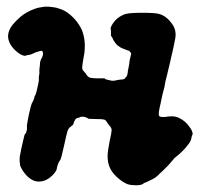

<svg xmlns="http://www.w3.org/2000/svg" viewBox="-20 -506 593 571"><path d="M112 -486Q122 -487 135 -485Q147 -484 157 -480Q174 -475 189 -462Q209 -445 221 -422Q227 -410 230 -394Q233 -379 232 -361.5Q231 -344 230 -343Q230 -343 229 -337Q228 -331 226.5 -322.5Q225 -314 224.5 -308Q224 -302 225.5 -299Q227 -296 231 -292Q235 -288 237 -284Q241 -278 245 -276Q251 -273 274 -273H291L292 -272Q293 -270 299 -269Q303 -268 312 -266Q318 -265 325 -267Q328 -268 336 -269Q344 -270 346 -270Q351 -271 353 -275Q355 -277 356 -278Q359 -282 360 -291Q360 -295 361.5 -301Q363 -307 364 -314Q365 -326 368 -337Q370 -344 370 -345Q370 -350 367 -351Q366 -352 366 -353Q365 -355 357 -357Q344 -362 338 -365Q336 -367 334 -368Q328 -371 321 -381Q317 -386 315 -392Q314 -394 312 -397L310 -400V-409Q310 -419 309 -421V-423L311 -428Q324 -454 352 -464Q364 -468 404 -468Q444 -468 455 -464Q475 -458 491 -436Q501 -423 502 -408Q503 -398 500 -386Q496 -364 492 -348Q489 -337 488 -331Q487 -325 486 -321.5Q485 -318 483 -309Q481 -300 479.5 -294.5Q478 -289 476 -279.5Q474 -270 472 -264Q471 -256 469 -247Q466 -236 464.5 -230Q463 -224 461.5 -217.5Q460 -211 458 -200Q450 -168 453 -162Q454 -158 465 -158Q473 -158 477 -159Q481 -160 491 -160Q504 -160 513 -155Q532 -146 544 -128Q553 -116 553 -107Q553 -106 551.5 -103.5Q550 -101 549.5 -96.5Q549 -92 546 -86Q543 -80 541 -78Q539 -76 536 -71.5Q533 -67 522 -56Q511 -45 505 -41Q498 -36 494 -30Q491 -27 487 -22L481 -15L463 3L452 13V14Q451 15 448 17Q441 24 427 30Q420 34 412 37Q408 38 405 41Q399 45 384.5 45Q370 45 360 42Q344 36 327 20Q312 6 306 -9Q300 -23 300 -41Q300 -56 306 -86Q312 -113 312 -119Q312 -126 305 -133Q302 -137 299 -141Q295 -149 289.5 -150.5Q284 -152 264 -152Q241 -152 241 -154Q241 -155 240 -155Q232 -159 224 -159Q219 -159 215 -156Q212 -155 210 -155Q204 -153 202 -147Q199 -142 199 -139.5Q199 -137 196 -134Q193 -131 190 -129Q184 -125 181 -117Q178 -108 171 -75Q167 -59 163 -41Q161 -32 157 -27Q155 -25 152 -16.5Q149 -8 149 -5Q149 0 141 10Q129 24 115 30Q101 36 86 33Q71 29 58 15Q54 10 51.5 7Q49 4 48 2Q43 -6 40 -13Q39 -18 38.5 -26Q38 -34 39 -41Q41 -53 44 -67Q46 -75 48 -84Q53 -108 55 -108Q57 -108 59 -116Q61 -122 60 -132Q60 -136 66 -166Q73 -198 76 -201Q79 -206 82 -215Q83 -221 84 -222Q86 -223 87 -229Q88 -233 88.5 -233.5Q89 -234 90.5 -242Q92 -250 93 -253Q94 -256 94 -258Q94 -260 95 -263.5Q96 -267 95.5 -271Q95 -275 96 -280Q98 -288 97 -297Q97 -301 98 -307Q99 -313 99 -319Q100 -327 105 -335Q108 -341 108 -347Q108 -350 107 -351Q106 -352 106.5 -353Q107 -354 105.5 -354.5Q104 -355 102.5 -355Q101 -355 98.5 -354Q96 -353 91.5 -352Q87 -351 81 -348Q75 -345 73 -344.5Q71 -344 70 -343.5Q69 -343 64.5 -342.5Q60 -342 58 -341Q56 -340 53 -340Q40 -342 24.5 -357Q9 -372 5 -389Q4 -394 4 -400Q5 -417 18 -433Q26 -443 42 -457Q59 -471 84 -480Q95 -484 112 -486Z"/></svg>

Font: TT2020 Style B
Style: Italic
Weight: 400
Italic angle: -15°
Version: Version 0.2.000